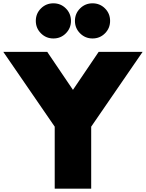

<svg xmlns="http://www.w3.org/2000/svg" viewBox="-55 -1138 880 1158"><path d="M275 0H495V-374L805 -825H540L385 -596L230 -825H-35L275 -374ZM503 -906Q547.5 -906 578.2 -937Q609 -968 609 -1012Q609 -1056.5 578.2 -1087.2Q547.5 -1118 503 -1118Q459 -1118 428 -1087.2Q397 -1056.5 397 -1012Q397 -968 428 -937Q459 -906 503 -906ZM267 -906Q311.5 -906 342.2 -937Q373 -968 373 -1012Q373 -1056.5 342.2 -1087.2Q311.5 -1118 267 -1118Q223 -1118 192 -1087.2Q161 -1056.5 161 -1012Q161 -968 192 -937Q223 -906 267 -906Z"/></svg>

Font: Spartan Black
Style: Regular
Weight: 900
Designer: Matt Bailey, Mirko Velimirovic
Foundry: Matt Bailey
Version: Version 1.003; ttfautohint (v1.8.3)